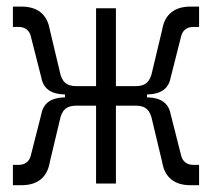

<svg xmlns="http://www.w3.org/2000/svg" viewBox="-20 -542 626 567"><path d="M18.1 4.9H43.9C89.8 4.9 119.6 -17.6 127 -63L156.2 -185.5C162.1 -216.3 175.3 -230 205.6 -230H263.7V0H322.3V-230H380.4C410.6 -230 423.8 -216.3 429.7 -185.5L459 -63C466.3 -17.6 496.1 4.9 542 4.9H567.9V-55.2H550.3C532.7 -55.2 518.6 -64.9 514.6 -84L483.9 -205.1C478 -237.3 455.1 -252.9 418 -254.4H414.1V-263.2H418C455.1 -264.6 478 -280.3 483.9 -312.5L514.6 -433.6C518.6 -452.6 532.7 -462.4 550.3 -462.4H567.9V-522.5H542C496.1 -522.5 466.3 -500 459 -454.6L429.7 -332C423.8 -301.3 410.6 -287.6 380.4 -287.6H322.3V-517.6H263.7V-287.6H205.6C175.3 -287.6 162.1 -301.3 156.2 -332L127 -454.6C119.6 -500 89.8 -522.5 43.9 -522.5H18.1V-462.4H35.6C53.2 -462.4 67.4 -452.6 71.3 -433.6L102.1 -312.5C107.9 -280.3 130.9 -264.6 168 -263.2H171.9V-254.4H168C130.9 -252.9 107.9 -237.3 102.1 -205.1L71.3 -84C67.4 -64.9 53.2 -55.2 35.6 -55.2H18.1Z"/></svg>

Font: Cascadia Mono Light
Style: Regular
Weight: 300
Monospace: yes
Designer: Aaron Bell
Foundry: Saja Typeworks
Version: Version 2404.023